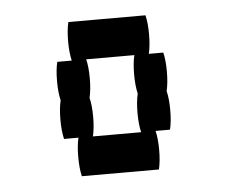

<svg xmlns="http://www.w3.org/2000/svg" viewBox="-35 -678 470 397"><g transform="rotate(-5 200.0 -480.0)"><path d="M310 -480Q314 -464 314 -440Q314 -417 310 -400H280Q284 -384 284 -360Q284 -337 280 -320H120Q116 -337 116 -360Q116 -384 120 -400H90Q86 -417 86 -440Q86 -464 90 -480Q86 -497 86 -520Q86 -544 90 -560H120Q116 -577 116 -600Q116 -624 120 -640H280Q284 -624 284 -600Q284 -577 280 -560H310Q314 -544 314 -520Q314 -497 310 -480ZM246 -440Q246 -464 250 -480Q246 -497 246 -520Q246 -544 250 -560H150Q154 -544 154 -520Q154 -497 150 -480Q154 -464 154 -440Q154 -417 150 -400H250Q246 -417 246 -440Z"/></g></svg>

Font: VT323
Style: Regular
Weight: 400
Monospace: yes
Designer: Peter Hull
Version: Version 2.000